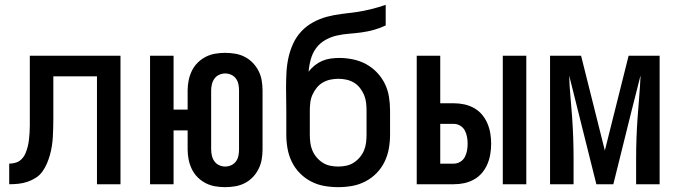

<svg xmlns="http://www.w3.org/2000/svg" viewBox="-20 -760 2790 792"><path d="M380 0V-445H200V-272Q200 -253 199.5 -234Q199 -215 198 -196Q197 -177 194 -158Q191 -139 186 -121Q181 -103 173.5 -85.5Q166 -68 155 -52.5Q144 -37 127.5 -26.5Q111 -16 93 -10Q75 -4 56 -2Q37 0 18 0V-85Q33 -85 46.5 -89.5Q60 -94 70 -104.5Q80 -115 85.5 -128.5Q91 -142 94.5 -156Q98 -170 99.5 -184Q101 -198 102 -212.5Q103 -227 103 -241.5Q103 -256 103 -270V-530H477V0Z M909 12Q888 12 867.5 8.5Q847 5 828.5 -4.5Q810 -14 795 -29Q780 -44 771 -63Q762 -82 758 -102.5Q754 -123 754 -144V-222H696V0H599V-530H696V-308H754V-387Q754 -407 758 -427.5Q762 -448 771 -467Q780 -486 795 -501Q810 -516 828.5 -525.5Q847 -535 867.5 -538.5Q888 -542 909 -542Q929 -542 950 -538.5Q971 -535 989.5 -525.5Q1008 -516 1022.5 -501Q1037 -486 1046.5 -467.5Q1056 -449 1059.5 -428Q1063 -407 1063 -387V-144Q1063 -123 1059.5 -102.5Q1056 -82 1046.5 -63Q1037 -44 1022.5 -29Q1008 -14 989.5 -4.5Q971 5 950 8.5Q929 12 909 12ZM909 -73Q922 -73 934 -78.5Q946 -84 953.5 -94.5Q961 -105 963.5 -118Q966 -131 966 -144V-387Q966 -399 963.5 -412Q961 -425 953.5 -435.5Q946 -446 934 -451.5Q922 -457 909 -457Q896 -457 884 -451.5Q872 -446 864.5 -435.5Q857 -425 854 -412Q851 -399 851 -387V-144Q851 -131 854 -118Q857 -105 864.5 -94.5Q872 -84 884 -78.5Q896 -73 909 -73Z M1375 12Q1346 12 1317.5 7Q1289 2 1263 -11.5Q1237 -25 1216.5 -46Q1196 -67 1183.5 -93Q1171 -119 1166 -147.5Q1161 -176 1161 -205V-304Q1161 -327 1160.5 -350.5Q1160 -374 1160 -397Q1160 -428 1161.5 -459Q1163 -490 1169.5 -520.5Q1176 -551 1189 -579.5Q1202 -608 1223 -630.5Q1244 -653 1271.5 -668Q1299 -683 1329 -691Q1359 -699 1390 -702.5Q1421 -706 1451.5 -710.5Q1482 -715 1512 -722.5Q1542 -730 1571 -740V-655Q1548 -644 1523 -637Q1498 -630 1472.5 -626.5Q1447 -623 1421 -621Q1395 -619 1370 -613.5Q1345 -608 1322 -595Q1299 -582 1284 -561.5Q1269 -541 1262 -515.5Q1255 -490 1253 -464Q1264 -479 1278.5 -490.5Q1293 -502 1309.5 -509Q1326 -516 1344 -518.5Q1362 -521 1380 -521Q1408 -521 1436.5 -515Q1465 -509 1490 -495.5Q1515 -482 1535 -461Q1555 -440 1567.5 -414.5Q1580 -389 1584.5 -360.5Q1589 -332 1589 -304V-205Q1589 -176 1584 -147.5Q1579 -119 1566.5 -93Q1554 -67 1533.5 -46Q1513 -25 1487 -11.5Q1461 2 1432.5 7Q1404 12 1375 12ZM1375 -73Q1392 -73 1408.5 -76.5Q1425 -80 1439 -89Q1453 -98 1464 -111Q1475 -124 1481.5 -139.5Q1488 -155 1490 -171.5Q1492 -188 1492 -205V-304Q1492 -320 1490 -337Q1488 -354 1481.5 -369Q1475 -384 1464.5 -397.5Q1454 -411 1439.5 -419.5Q1425 -428 1408.5 -431.5Q1392 -435 1376 -435Q1359 -435 1342.5 -431.5Q1326 -428 1311.5 -419.5Q1297 -411 1286.5 -398Q1276 -385 1269 -369.5Q1262 -354 1260 -337Q1258 -320 1258 -304V-205Q1258 -188 1260 -171.5Q1262 -155 1268.5 -139.5Q1275 -124 1286 -111Q1297 -98 1311 -89Q1325 -80 1341.5 -76.5Q1358 -73 1375 -73Z M2054 0V-530H2151V0ZM1699 0V-530H1796V-334H1852Q1874 -334 1895 -329.5Q1916 -325 1935 -314.5Q1954 -304 1968 -287.5Q1982 -271 1990.5 -251Q1999 -231 2002.5 -210Q2006 -189 2006 -167Q2006 -146 2002.5 -124.5Q1999 -103 1990.5 -83Q1982 -63 1968 -46.5Q1954 -30 1935 -19.5Q1916 -9 1895 -4.5Q1874 0 1852 0ZM1796 -85H1852Q1866 -85 1878.5 -92.5Q1891 -100 1897.5 -112.5Q1904 -125 1906.5 -139Q1909 -153 1909 -167Q1909 -181 1906.5 -195Q1904 -209 1897.5 -221.5Q1891 -234 1878.5 -241.5Q1866 -249 1852 -249H1796Z M2510 0H2440L2328 -448Q2329 -405 2333 -362.5Q2337 -320 2340 -277Q2343 -234 2344.5 -191.5Q2346 -149 2346 -106V0H2249V-530H2377L2475 -139L2573 -530H2701V0H2604V-106Q2604 -148 2605.5 -190Q2607 -232 2610 -274Q2613 -316 2616.5 -358Q2620 -400 2622 -442V-448L2586 -306Z"/></svg>

Font: Lode Dark
Style: Bold
Weight: 700
Monospace: yes
Designer: Belleve Invis
Foundry: Belleve Invis
Version: Version 29.2.0; ttfautohint (v1.8.3)